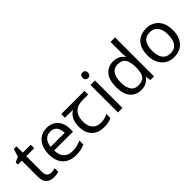

<svg xmlns="http://www.w3.org/2000/svg" viewBox="123 -1698 2647 2647"><g transform="rotate(-45 1446.5 -375.0)"><path d="M264 -62Q284 -62 305 -65.5Q326 -69 339 -73V-6Q325 1 299 5.5Q273 10 249 10Q207 10 171.5 -4.5Q136 -19 114 -55Q92 -91 92 -156V-468H16V-510L93 -545L128 -659H180V-536H335V-468H180V-158Q180 -109 203.5 -85.5Q227 -62 264 -62Z M653 -546Q722 -546 771.5 -516Q821 -486 847.5 -431.5Q874 -377 874 -304V-251H507Q509 -160 553.5 -112.5Q598 -65 678 -65Q729 -65 768.5 -74.5Q808 -84 850 -102V-25Q809 -7 769 1.5Q729 10 674 10Q598 10 539.5 -21Q481 -52 448.5 -113.5Q416 -175 416 -264Q416 -352 445.5 -415Q475 -478 528.5 -512Q582 -546 653 -546ZM652 -474Q589 -474 552.5 -433.5Q516 -393 509 -321H782Q782 -367 768 -401Q754 -435 725.5 -454.5Q697 -474 652 -474Z M1226 10Q1108 10 1043 -57Q978 -124 978 -245Q978 -325 1007 -380.5Q1036 -436 1090 -465H931V-537H1383V-465H1270Q1176 -465 1122.5 -411.5Q1069 -358 1069 -252Q1069 -165 1112 -114.5Q1155 -64 1235 -64Q1272 -64 1306 -73.5Q1340 -83 1372 -99V-21Q1343 -5 1308 2.5Q1273 10 1226 10Z M1588 -536V0H1500V-536ZM1545 -737Q1565 -737 1580.5 -723.5Q1596 -710 1596 -681Q1596 -653 1580.5 -639Q1565 -625 1545 -625Q1523 -625 1508 -639Q1493 -653 1493 -681Q1493 -710 1508 -723.5Q1523 -737 1545 -737Z M1948 10Q1848 10 1788 -59.5Q1728 -129 1728 -267Q1728 -405 1788.5 -475.5Q1849 -546 1949 -546Q1991 -546 2022 -535.5Q2053 -525 2076 -507Q2099 -489 2115 -467H2121Q2120 -480 2117.5 -505.5Q2115 -531 2115 -546V-760H2203V0H2132L2119 -72H2115Q2099 -49 2076 -30.5Q2053 -12 2021.5 -1Q1990 10 1948 10ZM1962 -63Q2047 -63 2081.5 -109.5Q2116 -156 2116 -250V-266Q2116 -366 2083 -419.5Q2050 -473 1961 -473Q1890 -473 1854.5 -416.5Q1819 -360 1819 -265Q1819 -169 1854.5 -116Q1890 -63 1962 -63Z M2839 -269Q2839 -202 2821.5 -150.5Q2804 -99 2771.5 -63Q2739 -27 2692.5 -8.5Q2646 10 2589 10Q2536 10 2491 -8.5Q2446 -27 2413 -63Q2380 -99 2361.5 -150.5Q2343 -202 2343 -269Q2343 -358 2373 -419.5Q2403 -481 2459 -513.5Q2515 -546 2592 -546Q2665 -546 2720.5 -513.5Q2776 -481 2807.5 -419.5Q2839 -358 2839 -269ZM2434 -269Q2434 -206 2450.5 -159.5Q2467 -113 2502 -88Q2537 -63 2591 -63Q2645 -63 2680 -88Q2715 -113 2731.5 -159.5Q2748 -206 2748 -269Q2748 -333 2731 -378Q2714 -423 2679.5 -447.5Q2645 -472 2590 -472Q2508 -472 2471 -418Q2434 -364 2434 -269Z"/></g></svg>

Font: uoriya15
Style: Book
Weight: 400
Designer: Jelle Bosma - Monotype Design Team
Foundry: Monotype Imaging Inc.
Version: Version 2.003